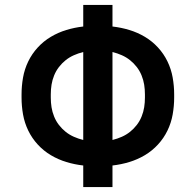

<svg xmlns="http://www.w3.org/2000/svg" viewBox="-20 -755 790 775"><path d="M316 0V-87Q281 -91 248 -101Q215 -111 185.5 -128.5Q156 -146 132.5 -171.5Q109 -197 94 -228Q79 -259 73 -293Q67 -327 67 -361V-374Q67 -408 73 -442Q79 -476 94 -507Q109 -538 132.5 -563.5Q156 -589 185.5 -606.5Q215 -624 248 -634Q281 -644 316 -648V-735H434V-648Q469 -644 502 -634Q535 -624 564.5 -606.5Q594 -589 617.5 -563.5Q641 -538 656 -507Q671 -476 677 -442Q683 -408 683 -374V-361Q683 -327 677 -293Q671 -259 656 -228Q641 -197 617.5 -171.5Q594 -146 564.5 -128.5Q535 -111 502 -101Q469 -91 434 -87V0ZM316 -190V-545Q296 -540 278 -532Q260 -524 245 -512Q230 -500 218 -484.5Q206 -469 198.5 -450.5Q191 -432 188 -413Q185 -394 185 -374V-361Q185 -341 188 -322Q191 -303 198.5 -284.5Q206 -266 218 -250.5Q230 -235 245 -223Q260 -211 278 -203Q296 -195 316 -190ZM434 -190Q454 -195 472 -203Q490 -211 505 -223Q520 -235 532 -250.5Q544 -266 551.5 -284.5Q559 -303 562 -322Q565 -341 565 -361V-374Q565 -394 562 -413Q559 -432 551.5 -450.5Q544 -469 532 -484.5Q520 -500 505 -512Q490 -524 472 -532Q454 -540 434 -545Z"/></svg>

Font: Iosevka Aile
Style: Bold
Weight: 700
Designer: Belleve Invis
Foundry: Belleve Invis
Version: Version 28.0.1; ttfautohint (v1.8.4)